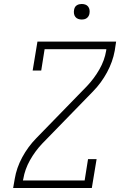

<svg xmlns="http://www.w3.org/2000/svg" viewBox="-20 -944 640 964"><path d="M46 0 54 -46Q63 -101 91.5 -154Q120 -207 162 -250L417 -512Q417 -512 417 -512Q417 -512 417 -512Q453 -550 479 -595.5Q505 -641 513 -689L514 -697H204L187 -590H144L168 -735H563L556 -689Q546 -634 517.5 -581Q489 -528 447 -485L192 -223Q192 -223 192 -223Q192 -223 192 -223Q156 -185 130.5 -139.5Q105 -94 97 -46L95 -38H405L422 -145H465L441 0ZM390 -846Q381 -846 372.5 -849Q364 -852 358.5 -859Q353 -866 351.5 -875.5Q350 -885 352 -895Q353 -901 356 -907Q359 -913 365 -917Q371 -921 377.5 -922.5Q384 -924 390 -924Q400 -924 408.5 -921Q417 -918 422.5 -911Q428 -904 429.5 -894.5Q431 -885 429 -875Q428 -869 424.5 -863Q421 -857 415.5 -853Q410 -849 403.5 -847.5Q397 -846 390 -846Z"/></svg>

Font: Iosevka Curly Slab XLtExObl
Style: Regular
Weight: 200
Width: 7
Italic angle: -9°
Monospace: yes
Designer: Belleve Invis
Foundry: Belleve Invis
Version: Version 11.0.0; ttfautohint (v1.8.3)